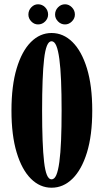

<svg xmlns="http://www.w3.org/2000/svg" viewBox="-20 -865 478 896"><path d="M220.5 11Q166.5 11 124.2 -31Q82 -73 57.8 -153.2Q33.5 -233.5 33.5 -349Q33.5 -465 57.8 -545.8Q82 -626.5 124.2 -668.8Q166.5 -711 220.5 -711Q275.5 -711 318.2 -668.8Q361 -626.5 385.8 -545.8Q410.5 -465 410.5 -349Q410.5 -233.5 385.8 -153.2Q361 -73 318.2 -31Q275.5 11 220.5 11ZM220.5 -28Q234 -28 242.8 -48.2Q251.5 -68.5 257 -109.2Q262.5 -150 265 -210Q267.5 -270 267.5 -349Q267.5 -428 265 -488.2Q262.5 -548.5 257 -589.5Q251.5 -630.5 242.8 -651.5Q234 -672.5 220.5 -672.5Q207.5 -672.5 199 -651.5Q190.5 -630.5 185.8 -589.5Q181 -548.5 178.8 -488.2Q176.5 -428 176.5 -349Q176.5 -270 178.8 -210Q181 -150 185.8 -109.2Q190.5 -68.5 199 -48.2Q207.5 -28 220.5 -28ZM283.5 -751Q264.5 -751 250.8 -765Q237 -779 237 -797Q237 -816.5 250.8 -830.8Q264.5 -845 283.5 -845Q301.5 -845 315.5 -830.8Q329.5 -816.5 329.5 -797Q329.5 -779 315.5 -765Q301.5 -751 283.5 -751ZM157.5 -751Q139.5 -751 126 -765Q112.5 -779 112.5 -797Q112.5 -816.5 126 -830.8Q139.5 -845 157.5 -845Q177 -845 190.8 -830.8Q204.5 -816.5 204.5 -797Q204.5 -779 190.8 -765Q177 -751 157.5 -751Z"/></svg>

Font: Imbue Thin 10pt ExtraBold
Style: Regular
Weight: 800
Version: Version 1.102